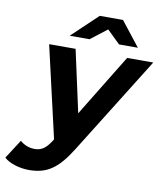

<svg xmlns="http://www.w3.org/2000/svg" viewBox="-190 -832 950 1115"><g transform="rotate(10 285.0 -274.5)"><path d="M369 -682 446 -607H557L444 -751H307L155 -607H272ZM506 -538 282 -172 202 -538H46L170 1L165 10C135 57 109 76 68 76C34 76 4 63 -18 43L-90 155C-59 184 1 202 56 202C159 202 223 163 302 36L660 -538Z"/></g></svg>

Font: AWKNG-Font
Style: Bold Italic
Weight: 700
Italic angle: -11.3°
Designer: Awakening Church
Foundry: Awakening Church
Version: Version 1.700;PS 001.700;hotconv 1.0.88;makeotf.lib2.5.64775